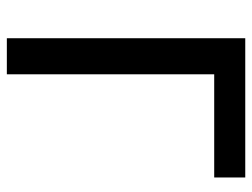

<svg xmlns="http://www.w3.org/2000/svg" viewBox="-110 -644 754 575"><g transform="rotate(90 267.5 -357.0)"><path d="M512 -714V-621H203V0H95V-714Z"/></g></svg>

Font: Noto Sans Medium
Style: Regular
Weight: 500
Designer: Monotype Design Team
Foundry: Monotype Imaging Inc.
Version: Version 2.007